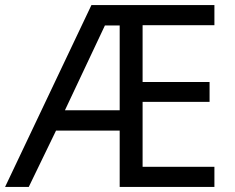

<svg xmlns="http://www.w3.org/2000/svg" viewBox="-21 -734 922 754"><path d="M821 0H449V-221H199L92 0H-1L338 -714H821V-635H539V-412H802V-334H539V-79H821ZM234 -301H449V-634H391Z"/></svg>

Font: Noto Sans Lepcha
Style: Regular
Weight: 400
Designer: Monotype Design Team
Foundry: Monotype Imaging Inc.
Version: Version 2.006; ttfautohint (v1.8.4.7-5d5b)